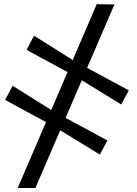

<svg xmlns="http://www.w3.org/2000/svg" viewBox="-20 -772 672 939"><path d="M66.5 147.5 453 -751.5 539.5 -750 153 147.5ZM468.5 -16 265 -140.5 214 -170 5 -283.5 42 -352.5 239.5 -228.5 287 -203 505 -85ZM573 -261 370 -385.5 318.5 -415 110 -528 146.5 -597.5 343.5 -473.5 391.5 -448 610 -330Z"/></svg>

Font: Merriweather 20pt
Style: Italic
Weight: 400
Italic angle: -7.8°
Version: Version 2.101